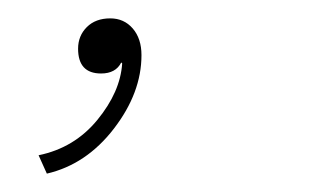

<svg xmlns="http://www.w3.org/2000/svg" viewBox="-20 -74 340 209"><path d="M100 -54Q115 -54 124.5 -43Q134 -32 134 -14Q134 27 104 66Q74 105 31 115L22 95Q61 87 86 56.5Q111 26 113 -5L112 -6Q106 6 90 6Q65 6 65 -21Q65 -35 74.5 -44.5Q84 -54 100 -54Z"/></svg>

Font: Elaine Sans ExtraLight
Style: Italic
Weight: 275
Italic angle: -13°
Designer: Wei Huang
Foundry: Wei Huang
Version: Version 2.001;December 24, 2019;FontCreator 12.0.0.2547 64-b